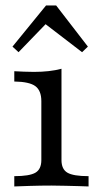

<svg xmlns="http://www.w3.org/2000/svg" viewBox="-20 -672 362 692"><path d="M31.5 0V-37.1Q86.3 -37.1 107.7 -49.6Q129 -62.1 129 -95.2V-307.3Q129 -345.2 107.7 -361.3Q86.3 -377.4 31.5 -378.2V-415.3Q48.4 -414.5 66.1 -413.7Q83.9 -412.9 102.4 -412.9Q130.6 -412.9 155.6 -415.7Q180.6 -418.5 201.6 -424.2V-95.2Q201.6 -62.1 223 -49.6Q244.4 -37.1 299.2 -37.1V0Q286.3 -0.8 264.1 -1.2Q241.9 -1.6 216.1 -2.4Q190.3 -3.2 165.3 -3.2Q127.4 -3.2 89.1 -2Q50.8 -0.8 31.5 0ZM46.8 -483.9 25 -504 146 -652.4H182.3L296.8 -504L275.8 -483.9L126.6 -598.4L166.1 -607.3Z"/></svg>

Font: Playfair 9pt Light
Style: Regular
Weight: 300
Designer: Claus Eggers Sørensen
Foundry: Claus Eggers Sørensen
Version: Version 2.001;gftools[0.9.30]